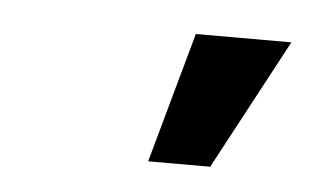

<svg xmlns="http://www.w3.org/2000/svg" viewBox="-27 -797 349 214"><g transform="rotate(5 147.0 -690.0)"><path d="M144.5 -616.7 185.1 -762.7H292L213.9 -616.7Z"/></g></svg>

Font: Inter Medium
Style: Italic
Weight: 500
Italic angle: -9.3988°
Designer: Rasmus Andersson
Foundry: rsms
Version: Version 4.001;git-66647c0bb